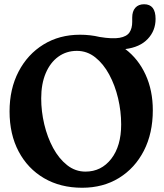

<svg xmlns="http://www.w3.org/2000/svg" viewBox="-20 -873 770 904"><path d="M356.5 -709.5Q405 -709.5 449 -699Q509.5 -689 543 -695Q576.5 -701 589.5 -720.2Q602.5 -739.5 602.5 -769.5V-790Q602.5 -820 617.2 -836.5Q632 -853 658.5 -853Q712.5 -853 712.5 -784Q712.5 -728.5 675.5 -689.5Q638.5 -650.5 570 -642Q631.5 -595.5 665.5 -521.2Q699.5 -447 699.5 -354Q699.5 -245.5 657.5 -163.5Q615.5 -81.5 540.5 -35.2Q465.5 11 367 11Q264.5 11 187.5 -34Q110.5 -79 67.8 -159.8Q25 -240.5 25 -348.5Q25 -454.5 67.5 -536Q110 -617.5 184.8 -663.5Q259.5 -709.5 356.5 -709.5ZM550.5 -287Q550.5 -349 536 -410.2Q521.5 -471.5 494.2 -522Q467 -572.5 428.5 -603Q390 -633.5 342 -633.5Q292.5 -633.5 254.5 -606Q216.5 -578.5 195.2 -528.2Q174 -478 174 -410Q174 -348.5 188.5 -287.5Q203 -226.5 230.2 -176.2Q257.5 -126 296 -95.5Q334.5 -65 382.5 -65Q457 -65 503.8 -125.2Q550.5 -185.5 550.5 -287Z"/></svg>

Font: Fraunces 144pt S100 SemiBold
Style: Regular
Weight: 600
Version: Version 1.000; ttfautohint (v1.8.3)